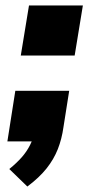

<svg xmlns="http://www.w3.org/2000/svg" viewBox="-20 -517 330 702"><path d="M80 165 14 101Q41 79 59.5 58Q78 37 90 13Q102 -11 108 -39L142 0H7L36 -185H233L212 -52Q206 -9 191.5 28Q177 65 150.5 98.5Q124 132 80 165ZM56 -314 86 -497H283L253 -314Z"/></svg>

Font: Nunito Sans 10pt Black
Style: Italic
Weight: 900
Italic angle: -9°
Designer: Vernon Adams
Foundry: Vernon Adams
Version: Version 3.101;gftools[0.9.27]